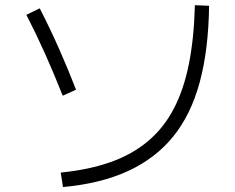

<svg xmlns="http://www.w3.org/2000/svg" viewBox="-20 -767 920 752"><path d="M217.8 -91.1Q328.9 -102.2 413.3 -132.2Q497.8 -162.2 559.4 -213.9Q621.1 -265.6 660.6 -341.1Q700 -416.7 720 -517.2Q740 -617.8 743.3 -746.7L798.9 -744.4Q796.7 -572.2 762.2 -445Q727.8 -317.8 658.3 -232.2Q588.9 -146.7 481.7 -97.2Q374.4 -47.8 226.7 -34.4ZM225.6 -392.2Q192.2 -476.7 157.2 -555Q122.2 -633.3 83.3 -708.9L135.6 -734.4Q174.4 -658.9 210 -578.9Q245.6 -498.9 277.8 -415.6Z"/></svg>

Font: Paperlogy 3 Light
Style: Regular
Weight: 300
Designer: redesigned by Lee Juim, glyphs from Gmarket Sans & Montserrat
Foundry: PT&
Version: Version 1.001